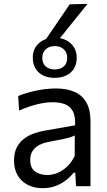

<svg xmlns="http://www.w3.org/2000/svg" viewBox="-20 -967 558 997"><path d="M202.1 10.2Q157.6 10.2 124 -7.1Q90.4 -24.3 71.6 -56.4Q52.9 -88.6 52.9 -133.6Q52.9 -174.1 67.3 -201.8Q81.8 -229.6 105.4 -247.1Q129 -264.6 157.5 -274.4Q186 -284.2 214.4 -289.1L370.1 -316.2Q372 -366.4 356.6 -392.2Q341.3 -418.1 314 -427.1Q286.7 -436.1 252.9 -436.1Q235.9 -436.1 216.3 -433.7Q196.8 -431.2 175.2 -426Q153.7 -420.7 129.7 -412.7Q105.6 -404.6 79.2 -393.1L74.4 -468.6Q92.7 -476 115.4 -483Q138 -490 163.7 -495.6Q189.4 -501.3 216.6 -504.4Q243.7 -507.6 270.8 -507.6Q326.5 -507.6 366.6 -490.1Q406.8 -472.7 428.4 -435Q449.9 -397.3 449.9 -337.2Q449.9 -313.8 449.9 -278.3Q449.9 -242.8 449.9 -211V-146.6Q449.9 -112.7 449.9 -77.2Q449.9 -41.8 449.9 0H374.9L370.7 -70.4H362.3Q347.1 -50.3 323.6 -31.9Q300.2 -13.4 269.4 -1.6Q238.6 10.2 202.1 10.2ZM226 -58.3Q252.5 -58.3 279.1 -69.3Q305.6 -80.3 328.7 -102.2Q351.8 -124.2 367.9 -157.1L368.3 -263.9Q360.3 -259.4 347.1 -254.9Q334 -250.5 307.9 -244.8Q281.7 -239.1 234.8 -230.7Q206.3 -225.5 184.3 -214.2Q162.4 -202.8 149.7 -183.8Q137 -164.7 137 -137Q137 -94 162.9 -76.1Q188.7 -58.3 226 -58.3ZM263.8 -562.7Q230.3 -562.7 204.8 -574.9Q179.3 -587.1 164.8 -610.5Q150.2 -633.8 150.2 -667.5Q150.2 -714.3 182 -742.7Q213.8 -771.1 264.8 -771.1Q298.4 -771.1 324.1 -757.9Q349.7 -744.8 364.1 -721.4Q378.4 -698 378.4 -667.5Q378.4 -633.7 363.9 -610.4Q349.4 -587.1 323.6 -574.9Q297.9 -562.7 263.8 -562.7ZM263.8 -606.3Q292.5 -606.3 310.7 -621.6Q328.9 -636.9 328.9 -667.2Q328.9 -694.6 310.9 -711.2Q292.8 -727.8 264.8 -727.8Q236.3 -727.8 218 -711.4Q199.7 -695 199.7 -667.2Q199.7 -636.9 218 -621.6Q236.2 -606.3 263.8 -606.3ZM206.4 -745.6Q240.6 -795.5 274.7 -845.6Q308.8 -895.7 342.1 -944.7L434.4 -946.8Q407.1 -912.7 380 -879.2Q352.9 -845.7 326.5 -812.7Q300.2 -779.7 273.6 -746.9Z"/></svg>

Font: Commissioner Thin
Style: Regular
Weight: 100
Designer: Kostas Bartsokas
Foundry: Kostas Bartsokas
Version: Version 1.001;gftools[0.9.23]